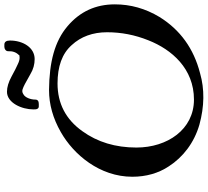

<svg xmlns="http://www.w3.org/2000/svg" viewBox="-56 -897 953 881"><g transform="rotate(-90 420.5 -456.5)"><path d="M525 -15C638 -44 724 -106 783 -201C822 -266 841 -334 841 -406C841 -494 808 -566 741 -623C672 -682 576 -707 448 -708C382 -708 318 -690 255 -654C151 -595 50 -475 50 -326C50 -263 66 -206 98 -158C140 -93 206 -42 289 -18C373 5 452 6 525 -15ZM184 -307C184 -403 209 -486 259 -555C313 -631 386 -669 478 -669C556 -669 615 -648 654 -604C693 -562 713 -507 713 -442C713 -377 701 -314 676 -252C634 -145 546 -43 404 -43C267 -43 184 -165 184 -307ZM359 -780C358 -763 363 -755 373 -755H384C397 -755 404 -760 404 -771C404 -792 413 -818 429 -826C444 -836 456 -828 475 -819C483 -815 498 -806 520 -794C543 -780 566 -774 590 -774C643 -774 675 -828 675 -887C675 -904 669 -913 656 -913H646C636 -913 626 -906 626 -896C627 -875 621 -859 609 -847C609 -844 605 -843 596 -843C587 -843 577 -846 565 -852C553 -857 534 -867 510 -880C484 -894 461 -901 440 -901C389 -901 359 -833 359 -780Z"/></g></svg>

Font: fbb
Style: Bold Italic
Weight: 700
Italic angle: -12°
Designer: David J. Perry, Michael Sharpe
Version: Version 0.991